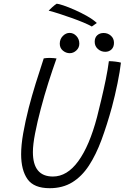

<svg xmlns="http://www.w3.org/2000/svg" viewBox="-20 -995 672 1036"><path d="M248 20.5Q163 20.5 128.5 -28.2Q94 -77 94 -163Q94 -212 105.2 -276Q116.5 -340 135 -413Q151.5 -476.5 172.5 -544.5Q193.5 -612.5 216 -680Q223 -681 231.2 -681.8Q239.5 -682.5 247 -682.5Q259 -682.5 269 -681.5Q279 -680.5 285 -679.5Q264 -621 241.2 -549.5Q218.5 -478 200 -407.5Q181.5 -338 169.5 -276.2Q157.5 -214.5 157.5 -174.5Q157.5 -42.5 265.5 -42.5Q342 -42.5 402.2 -125Q462.5 -207.5 503.5 -363Q513.5 -402.5 526.5 -456.8Q539.5 -511 550.8 -566.2Q562 -621.5 567.5 -665Q584 -665 603.5 -662.5Q623 -660 632.5 -657Q627.5 -611.5 614 -545.2Q600.5 -479 584 -417.5Q557.5 -321 527.8 -240.5Q498 -160 459.8 -101.5Q421.5 -43 369.8 -11.2Q318 20.5 248 20.5ZM356.5 -708Q336 -708 319.2 -722Q302.5 -736 302.5 -759Q302.5 -784 319 -800.8Q335.5 -817.5 355.5 -817.5Q376.5 -817.5 392.2 -800.8Q408 -784 408 -759.5Q408 -737.5 392 -722.8Q376 -708 356.5 -708ZM548 -715.5Q525 -715.5 508 -730.8Q491 -746 491 -769.5Q491 -792.5 504.8 -804.8Q518.5 -817 539 -817Q562 -817 578.5 -802.2Q595 -787.5 595 -764Q595 -741 581.5 -728.2Q568 -715.5 548 -715.5ZM286 -975Q296 -974.5 322.8 -965.5Q349.5 -956.5 383.5 -941.5Q417.5 -926.5 449.8 -908.2Q482 -890 502.5 -871L475.5 -852Q459 -861.5 429.8 -873.8Q400.5 -886 366.2 -898.2Q332 -910.5 299.2 -921Q266.5 -931.5 242.5 -937.5Q249.5 -945 262.5 -956.8Q275.5 -968.5 286 -975Z"/></svg>

Font: Grandstander ExtraLight
Style: Italic
Weight: 200
Italic angle: -15°
Designer: Tyler Finck
Foundry: Etcetera Type Co
Version: Version 1.200; ttfautohint (v1.8.3)